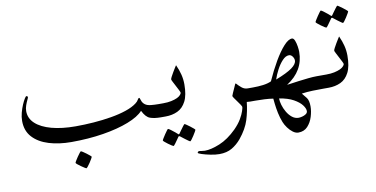

<svg xmlns="http://www.w3.org/2000/svg" viewBox="-77 -740 2476 1265"><g transform="rotate(-10 1160.5 -108.0)"><path d="M1023.9 -44.4Q1023.9 -27.8 1018.8 -13.9Q1013.7 0 989.7 0H961.4Q917 0 889.2 -10.3Q861.3 -20.5 839.8 -64.9Q808.6 -29.8 737.3 -2Q666 25.9 566.9 42Q467.8 58.1 352.5 58.1Q270 58.1 202.9 37.6Q135.7 17.1 96.2 -25.6Q56.6 -68.4 56.6 -134.8Q56.6 -162.1 64 -189.7Q71.3 -217.3 81.3 -240.5Q91.3 -263.7 100.1 -277.6Q108.9 -291.5 111.8 -291.5Q114.3 -291.5 117.9 -289.6Q121.6 -287.6 121.6 -282.7Q121.6 -279.3 114.7 -265.4Q107.9 -251.5 101.1 -232.4Q94.2 -213.4 94.2 -193.8Q94.2 -145.5 131.8 -110.8Q169.4 -76.2 238 -57.6Q306.6 -39.1 398.4 -39.1Q458 -39.1 519.3 -43.7Q580.6 -48.3 637.2 -57.9Q693.8 -67.4 739.3 -82.8Q784.7 -98.1 812 -119.1Q826.2 -129.9 831.3 -140.4Q836.4 -150.9 842.8 -150.9Q845.7 -150.9 851.1 -133.1Q856.4 -115.2 871.6 -104Q885.7 -93.3 911.1 -90.8Q936.5 -88.4 961.4 -88.4H989.7Q1013.7 -88.4 1018.8 -74.7Q1023.9 -61 1023.9 -44.4ZM467.3 176.3Q467.3 178.7 461.2 189.7Q455.1 200.7 446.5 213.6Q438 226.6 430.2 236.1Q422.4 245.6 419.4 245.6Q418 245.6 408 239.3Q397.9 232.9 385.7 224.4Q373.5 215.8 364.5 208.3Q355.5 200.7 355.5 198.2Q355.5 195.3 361.8 184.6Q368.2 173.8 377 160.9Q385.7 147.9 393.3 138.4Q400.9 128.9 402.8 128.9Q405.8 128.9 416 135.5Q426.3 142.1 438 150.9Q449.7 159.7 458.5 167.2Q467.3 174.8 467.3 176.3Z M1151.4 -187Q1151.4 -115.2 1130.4 -74.5Q1109.4 -33.7 1073.5 -16.8Q1037.6 0 993.2 0H967.3Q940.4 0 934.3 -13.9Q928.2 -27.8 928.2 -44.4Q928.2 -61 934.3 -74.7Q940.4 -88.4 967.3 -88.4H993.2Q1023.4 -88.4 1047.1 -93.5Q1070.8 -98.6 1087.4 -106.4Q1102.5 -113.8 1110.1 -122.8Q1117.7 -131.8 1117.7 -136.7Q1117.7 -141.1 1110.6 -155Q1103.5 -168.9 1094.5 -186Q1085.4 -203.1 1078.4 -216.8Q1071.3 -230.5 1071.3 -233.9Q1071.3 -238.8 1077.9 -251.5Q1084.5 -264.2 1093.3 -279.1Q1102.1 -293.9 1109.6 -305.9Q1117.2 -317.9 1119.1 -320.8Q1135.3 -285.6 1143.3 -253.4Q1151.4 -221.2 1151.4 -187ZM1170.9 119.6Q1170.9 122.1 1164.8 133.1Q1158.7 144 1150.1 157.2Q1141.6 170.4 1134.3 179.9Q1127 189.5 1124 189.5Q1122.6 189.5 1113.5 183.1Q1104.5 176.8 1093 168.2Q1081.5 159.7 1073 152.8Q1064.5 146 1063.5 145.5Q1060.5 143.1 1058.1 143.1Q1055.7 143.1 1053.2 145.5Q1052.2 146.5 1043 160.2Q1033.7 173.8 1023.7 187.3Q1013.7 200.7 1010.7 200.7Q1008.8 200.7 998.8 194.3Q988.8 188 976.8 179.2Q964.8 170.4 956.1 162.8Q947.3 155.3 947.3 152.8Q947.3 149.9 953.9 139.2Q960.4 128.4 969 115.5Q977.5 102.5 984.9 93Q992.2 83.5 993.7 83.5Q998 83.5 1011.7 93.8Q1025.4 104 1038.1 114.5Q1050.8 125 1051.8 126.5Q1056.2 130.9 1058.1 130.9Q1061 130.9 1064.5 125.5Q1065.4 124 1075 110.6Q1084.5 97.2 1094.5 84Q1104.5 70.8 1106.4 70.8Q1108.9 70.8 1118.9 77.6Q1128.9 84.5 1141.1 93.5Q1153.3 102.5 1162.1 110.4Q1170.9 118.2 1170.9 119.6Z M1623.5 -44.4Q1623.5 -27.8 1617.4 -13.9Q1611.3 0 1584.5 0H1558.1Q1553.2 0 1548.1 -0.7Q1543 -1.5 1536.1 -1.5Q1529.8 58.6 1512 116Q1494.1 173.3 1445.8 232.4Q1418.9 264.6 1384 285.2Q1349.1 305.7 1299.8 305.7Q1273.4 305.7 1240.5 299.1Q1207.5 292.5 1183.6 284.7Q1159.7 276.9 1159.7 272.5Q1159.7 268.6 1163.6 265.6Q1167.5 262.7 1170.9 262.7Q1173.3 262.7 1186.3 264.9Q1199.2 267.1 1208.5 267.1Q1250 267.1 1308.6 243.2Q1367.2 219.2 1423.8 163.1Q1454.6 131.8 1471.4 102.8Q1488.3 73.7 1494.9 52.7Q1501.5 31.7 1501.5 26.4Q1501.5 22 1493.7 10Q1485.8 -2 1475.3 -16.1Q1464.8 -30.3 1457 -41.7Q1449.2 -53.2 1449.2 -56.6Q1449.2 -59.1 1456.8 -75.9Q1464.4 -92.8 1472.4 -110.6Q1480.5 -128.4 1482.4 -133.3H1486.8Q1501 -117.2 1518.3 -102.8Q1535.6 -88.4 1558.1 -88.4H1584.5Q1611.3 -88.4 1617.4 -74.7Q1623.5 -61 1623.5 -44.4Z M2114.7 -44.4Q2114.7 -27.8 2108.6 -13.9Q2102.5 0 2075.7 0H2049.8Q2015.6 0 1977.3 1Q1939 2 1902.8 7.3Q1917 23.4 1930.9 42.2Q1944.8 61 1944.8 99.6Q1944.8 132.3 1933.6 168.7Q1922.4 205.1 1898.7 230.7Q1875 256.3 1836.4 256.3Q1818.4 256.3 1800.3 242.9Q1782.2 229.5 1767.6 209.5Q1752.9 189.5 1745.1 169.9Q1732.9 139.2 1725.8 105.2Q1718.8 71.3 1715.8 43.9Q1712.9 16.6 1711.9 7.3Q1683.6 2.9 1653.3 1.5Q1623 0 1592.8 0H1566.9Q1540 0 1533.9 -13.9Q1527.8 -27.8 1527.8 -44.4Q1527.8 -61 1533.9 -74.7Q1540 -88.4 1566.9 -88.4H1592.8Q1628.4 -88.4 1660.9 -92.5Q1693.4 -96.7 1716.3 -107.4Q1747.6 -177.2 1781.2 -234.9Q1814.9 -292.5 1846.2 -326.9Q1877.4 -361.3 1901.4 -361.3Q1912.6 -361.3 1919.7 -343.8Q1926.8 -326.2 1930.2 -304Q1933.6 -281.7 1933.6 -267.1Q1933.6 -140.6 1817.4 -66.4Q1820.3 -66.4 1842.8 -69.8Q1865.2 -73.2 1897.5 -77.4Q1929.7 -81.5 1962.4 -85Q1995.1 -88.4 2019 -88.4H2075.7Q2102.5 -88.4 2108.6 -74.7Q2114.7 -61 2114.7 -44.4ZM1896 -215.8Q1896 -229.5 1886.2 -242.9Q1876.5 -256.3 1862.8 -256.3Q1840.3 -256.3 1818.4 -232.7Q1796.4 -209 1779.1 -175.8Q1761.7 -142.6 1752.4 -113.3Q1828.1 -142.6 1862.1 -167.2Q1896 -191.9 1896 -215.8ZM1915.5 126Q1915.5 108.4 1898.4 85.7Q1881.3 63 1844.7 42.5Q1808.1 22 1749.5 12.7Q1749.5 31.7 1756.8 56.9Q1764.2 82 1778.1 105.7Q1792 129.4 1811.5 145Q1831.1 160.6 1855 160.6Q1863.8 160.6 1878.2 157.2Q1892.6 153.8 1904.1 146Q1915.5 138.2 1915.5 126Z M2242.2 -187Q2242.2 -115.2 2221.2 -74.5Q2200.2 -33.7 2164.3 -16.8Q2128.4 0 2084 0H2058.1Q2031.2 0 2025.1 -13.9Q2019 -27.8 2019 -44.4Q2019 -61 2025.1 -74.7Q2031.2 -88.4 2058.1 -88.4H2084Q2114.3 -88.4 2137.9 -93.5Q2161.6 -98.6 2178.2 -106.4Q2193.4 -113.8 2200.9 -122.8Q2208.5 -131.8 2208.5 -136.7Q2208.5 -141.1 2201.4 -155Q2194.3 -168.9 2185.3 -186Q2176.3 -203.1 2169.2 -216.8Q2162.1 -230.5 2162.1 -233.9Q2162.1 -238.8 2168.7 -251.5Q2175.3 -264.2 2184.1 -279.1Q2192.9 -293.9 2200.4 -305.9Q2208 -317.9 2210 -320.8Q2226.1 -285.6 2234.1 -253.4Q2242.2 -221.2 2242.2 -187ZM2297.4 -473.6Q2297.4 -471.2 2291.3 -460.2Q2285.2 -449.2 2276.6 -436Q2268.1 -422.9 2260.7 -413.3Q2253.4 -403.8 2250.5 -403.8Q2249 -403.8 2240 -410.2Q2231 -416.5 2219.5 -425Q2208 -433.6 2199.5 -440.4Q2190.9 -447.3 2189.9 -447.8Q2187 -450.2 2184.6 -450.2Q2182.1 -450.2 2179.7 -447.8Q2178.7 -446.8 2169.4 -433.1Q2160.2 -419.4 2150.1 -406Q2140.1 -392.6 2137.2 -392.6Q2135.3 -392.6 2125.2 -398.9Q2115.2 -405.3 2103.3 -414.1Q2091.3 -422.9 2082.5 -430.4Q2073.7 -438 2073.7 -440.4Q2073.7 -443.4 2080.3 -454.1Q2086.9 -464.8 2095.5 -477.8Q2104 -490.7 2111.3 -500.2Q2118.7 -509.8 2120.1 -509.8Q2124.5 -509.8 2138.2 -499.5Q2151.9 -489.3 2164.6 -478.8Q2177.2 -468.3 2178.2 -466.8Q2182.6 -462.4 2184.6 -462.4Q2187.5 -462.4 2190.9 -467.8Q2191.9 -469.2 2201.4 -482.7Q2210.9 -496.1 2220.9 -509.3Q2231 -522.5 2232.9 -522.5Q2235.4 -522.5 2245.4 -515.6Q2255.4 -508.8 2267.6 -499.8Q2279.8 -490.7 2288.6 -482.9Q2297.4 -475.1 2297.4 -473.6Z"/></g></svg>

Font: Rohingya Solluk
Style: Regular
Weight: 400
Designer: SIL International
Foundry: SIL International
Version: Version 1.001